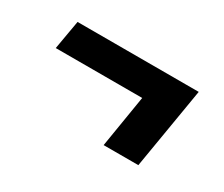

<svg xmlns="http://www.w3.org/2000/svg" viewBox="-58 -521 616 527"><g transform="rotate(30 250.0 -257.5)"><path d="M297 -129 324 -294H50L66 -386H450L407 -129Z"/></g></svg>

Font: Iosevka Extrabold Oblique
Style: Regular
Weight: 800
Italic angle: -9°
Monospace: yes
Designer: Belleve Invis
Foundry: Belleve Invis
Version: Version 32.5.0; ttfautohint (v1.8.4)